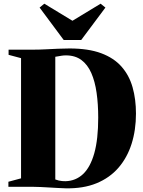

<svg xmlns="http://www.w3.org/2000/svg" viewBox="-20 -1012 772 1040"><path d="M335 8Q317 7.5 293.5 6.2Q270 5 245.8 3.5Q221.5 2 199.8 1Q178 0 163.5 0H25.5V-27.5L94 -46V-697L26.5 -715V-743H160Q192.5 -743 226.5 -744.8Q260.5 -746.5 293.8 -748Q327 -749.5 356.5 -749.5Q458.5 -749.5 527.8 -723.8Q597 -698 638.5 -650.8Q680 -603.5 698.2 -539Q716.5 -474.5 716.5 -396.5Q716.5 -308 692.8 -233Q669 -158 621.5 -103.2Q574 -48.5 502.5 -19.2Q431 10 335 8ZM335 -30.5Q390.5 -32 430 -69.2Q469.5 -106.5 490.8 -182.2Q512 -258 512 -374.5Q512 -448 503.2 -509.5Q494.5 -571 474.5 -616.5Q454.5 -662 420.8 -687Q387 -712 337 -712Q324.5 -712 313.5 -710.2Q302.5 -708.5 293.8 -706.8Q285 -705 279.5 -704.5V-40Q289 -36.5 298.2 -34.2Q307.5 -32 316.8 -31.2Q326 -30.5 335 -30.5ZM325 -795.5 194.5 -971 220 -992 372.5 -899.5 525 -992 551 -971 420 -795.5Z"/></svg>

Font: Merriweather 120pt Black
Style: Regular
Weight: 900
Designer: Eben Sorkin
Foundry: Eben Sorkin
Version: Version 2.100